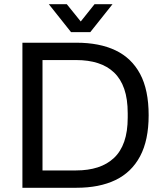

<svg xmlns="http://www.w3.org/2000/svg" viewBox="-20 -888 774 908"><path d="M86 0V-686H342Q450 -686 526 -650Q602 -614 642.5 -538.5Q683 -463 683 -343Q683 -225 642.5 -149Q602 -73 526 -36.5Q450 0 342 0ZM181 -82H340Q397 -82 442 -96.5Q487 -111 519 -141Q551 -171 567.5 -218.5Q584 -266 584 -332V-352Q584 -420 567.5 -467.5Q551 -515 519.5 -545Q488 -575 443 -589.5Q398 -604 340 -604H181ZM211 -868H296L384 -759H340L427 -868H512L407 -736H316Z"/></svg>

Font: Archivo SemiBold
Style: Regular
Weight: 400
Version: Version 2.001